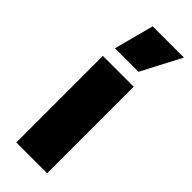

<svg xmlns="http://www.w3.org/2000/svg" viewBox="-213 -646 670 670"><g transform="rotate(45 122.0 -311.5)"><path d="M40.3 0V-427.1H192.4V0ZM51.4 -475.7 90.3 -622.9H244.4L167.4 -475.7Z"/></g></svg>

Font: Afacad Flux ExtraBold
Style: Regular
Weight: 800
Designer: Kristian Moeller
Foundry: Dicotype
Version: Version 1.100